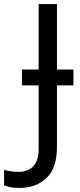

<svg xmlns="http://www.w3.org/2000/svg" viewBox="-98 -734 391 944"><path d="M-4 190Q-28 190 -46 186.5Q-64 183 -78 177V101Q-62 106 -44 108.5Q-26 111 -6 111Q19 111 41.5 101Q64 91 78 66.5Q92 42 92 -4V-314H10V-392H92V-714H182V-392H263V-314H182V-11Q182 92 131 141Q80 190 -4 190Z"/></svg>

Font: Noto Sans
Style: Regular
Weight: 400
Designer: Monotype Design Team
Foundry: Monotype Imaging Inc.
Version: Version 1.902